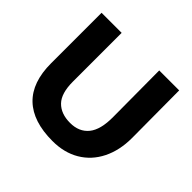

<svg xmlns="http://www.w3.org/2000/svg" viewBox="-172 -901 1102 1102"><g transform="rotate(45 379.5 -350.0)"><path d="M532 -710H694L696 -326Q696 -225 658 -149Q620 -73 550 -31.5Q480 10 385 10Q227 10 145.5 -68Q64 -146 64 -301V-710H227V-314Q227 -219 268 -177Q309 -135 383 -135Q456 -135 495.5 -183.5Q535 -232 534 -335Z"/></g></svg>

Font: Livvic
Style: Bold
Weight: 700
Designer: Jacques Le Bailly, Baron von Fonthausen
Version: Version 1.001; ttfautohint (v1.8.2)